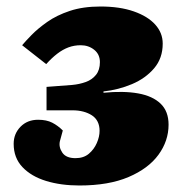

<svg xmlns="http://www.w3.org/2000/svg" viewBox="-20 -554 558 590"><path d="M224 16Q167 16 121.5 2Q76 -12 49 -40.5Q22 -69 22 -112Q22 -143 43 -164.5Q64 -186 97 -186Q123 -186 140.5 -177Q158 -168 173 -153L164 -120Q160 -102 171.5 -85Q183 -68 212 -68Q237 -68 253 -81.5Q269 -95 277.5 -114.5Q286 -134 286 -152Q286 -168 280 -180Q274 -192 262.5 -199.5Q251 -207 236 -211Q221 -215 203 -215H123V-287L202 -293Q224 -295 243.5 -302Q263 -309 275 -324Q287 -339 287 -363Q287 -387 269.5 -401Q252 -415 228 -415Q208 -415 190.5 -408.5Q173 -402 156 -389Q139 -376 122 -357L48 -415Q58 -427 77 -446.5Q96 -466 125 -486.5Q154 -507 194.5 -520.5Q235 -534 289 -534Q348 -534 391 -519Q434 -504 457 -478.5Q480 -453 480 -420Q480 -375 453.5 -344Q427 -313 385.5 -295.5Q344 -278 298 -273V-269Q360 -275 404.5 -267Q449 -259 473.5 -235.5Q498 -212 498 -171Q498 -121 467 -78.5Q436 -36 375 -10Q314 16 224 16Z"/></svg>

Font: Literata Black
Style: Italic
Weight: 900
Italic angle: -2°
Designer: Latin by Veronika Burian and Jose Scaglione. Greek by Irene Vlachou. Cyrillic by Vera Evstafieva
Foundry: TypeTogether
Version: Version 3.002